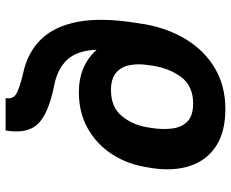

<svg xmlns="http://www.w3.org/2000/svg" viewBox="-90 -504 825 686"><g transform="rotate(90 323.0 -160.5)"><path d="M445.8 232.4H330.1Q335 205.1 313.2 193.4Q291.5 181.6 239.3 169.4Q166 153.3 119.4 105.2Q72.8 57.1 57.1 -27.6Q41.5 -112.3 62 -238.8L64.5 -252.9Q64.5 -253.9 64.5 -254.9L65.9 -264.6Q81.5 -350.1 121.8 -414.8Q162.1 -479.5 224.6 -516.1Q287.1 -552.7 369.1 -552.7Q450.7 -552.7 501.5 -519.5Q552.2 -486.3 572 -427.2Q591.8 -368.2 580.1 -290.5L577.6 -275.9Q567.4 -205.6 531.7 -149.7Q496.1 -93.8 439.2 -61.5Q382.3 -29.3 309.1 -29.3Q214.4 -29.3 157.2 -92.8Q159.7 -24.4 191.7 11Q223.6 46.4 283.2 58.6Q382.8 78.1 420.9 115.7Q459 153.3 445.8 232.4ZM301.3 -144Q362.8 -144 394.8 -183.6Q426.8 -223.1 434.6 -275.9L437 -290.5Q442.9 -330.1 438.5 -363.8Q434.1 -397.5 413.3 -417.5Q392.6 -437.5 349.1 -437.5Q287.1 -437.5 255.1 -395.3Q223.1 -353 213.9 -290.5L211.9 -275.9Q206.5 -241.2 212.2 -211.2Q217.8 -181.2 239 -162.6Q260.3 -144 301.3 -144Z"/></g></svg>

Font: Inter Display
Style: Bold Italic
Weight: 700
Italic angle: -9.39999°
Designer: Rasmus Andersson
Foundry: rsms
Version: Version 4.000;git-a52131595